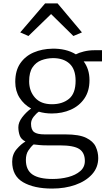

<svg xmlns="http://www.w3.org/2000/svg" viewBox="-20 -848 638 1120"><path d="M282 -186Q242 -186 206.5 -196.5Q191 -186 176 -166.8Q161 -147.5 161 -126Q161 -91 179 -77.5Q197 -64 241 -64H362Q441.5 -64 482.5 -44Q523.5 -24 538.2 7.5Q553 39 553 74Q553 129 516.8 169Q480.5 209 419.5 230.5Q358.5 252 284 252Q178.5 252 114.8 215Q51 178 51 95Q51 52.5 77 22.2Q103 -8 128.5 -22.5Q102 -36 94.5 -59Q87 -82 87 -106Q87 -134 109.2 -163.5Q131.5 -193 161.5 -215Q119.5 -238 94.2 -277.8Q69 -317.5 69 -370Q69 -436 98.2 -478.5Q127.5 -521 176.5 -542Q225.5 -563 285 -564Q323.5 -565 358.8 -556.8Q394 -548.5 422.5 -531Q440 -540.5 469.5 -547.8Q499 -555 529 -555H575V-490H468Q484 -469 493 -441.5Q502 -414 502 -380Q502 -317 472.5 -273.8Q443 -230.5 393 -208.2Q343 -186 282 -186ZM283 -240Q344 -240 382.5 -271.5Q421 -303 421 -377Q421 -444 385.8 -476.5Q350.5 -509 289 -509Q253 -508.5 221.2 -496.5Q189.5 -484.5 169.8 -455.2Q150 -426 150 -374Q150 -317 184 -278.5Q218 -240 283 -240ZM131 85Q131 143.5 169.2 169.8Q207.5 196 287 196Q335 196 378 184.8Q421 173.5 448 150.2Q475 127 475 91Q475 43 442.8 21.5Q410.5 0 328 0H253Q229.5 0 210.5 -1.8Q191.5 -3.5 176 -5.5Q160 8 145.5 29.8Q131 51.5 131 85ZM146 -638 98 -659 243 -828H316L458 -659L408 -638L278 -766Z"/></svg>

Font: Merriweather Sans Light
Style: Regular
Weight: 300
Designer: Eben Sorkin
Foundry: Eben Sorkin
Version: Version 2.001; ttfautohint (v1.8.3)